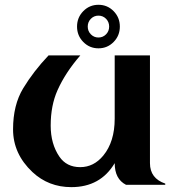

<svg xmlns="http://www.w3.org/2000/svg" viewBox="-20 -767 726 797"><path d="M502.9 0Q456.1 -23.9 456.1 -89.8Q397 9.8 275.9 9.8Q181.6 9.8 114.7 -52.7Q34.2 -128.4 34.2 -230Q34.2 -331.1 76.2 -400.4Q119.1 -471.2 181.6 -537.1H313.5Q251.5 -465.8 218.8 -392.6Q190.4 -329.1 190.4 -245.6Q190.4 -169.4 226.6 -116.7Q256.3 -73.2 313 -73.2Q369.1 -73.2 408.7 -121.1Q456.1 -178.7 456.1 -274.4V-537.1H602.5V-89.8Q602.5 -26.4 666 -4.9V0ZM420.2 -689Q407.2 -702.1 388.7 -702.1Q370.1 -702.1 357.2 -689Q344.2 -675.8 344.2 -656.7Q344.2 -637.7 357.2 -624.5Q370.1 -611.3 388.7 -611.3Q407.2 -611.3 420.2 -624.5Q433.1 -637.7 433.1 -656.7Q433.1 -675.8 420.2 -689ZM325.7 -720.7Q351.6 -747.1 388.7 -747.1Q425.8 -747.1 451.7 -720.7Q477.5 -694.3 477.5 -656.7Q477.5 -619.1 451.7 -592.8Q425.8 -566.4 388.7 -566.4Q351.6 -566.4 325.7 -592.8Q299.8 -619.1 299.8 -656.7Q299.8 -694.3 325.7 -720.7Z"/></svg>

Font: Berenika
Style: Bold
Weight: 700
Designer: Wojciech Kalinowski "wmk69" (wmk69@o2.pl)
Foundry: Wojciech Kalinowski "wmk69" (wmk69@o2.pl)
Version: Version 3.1.0; 2021-05-14